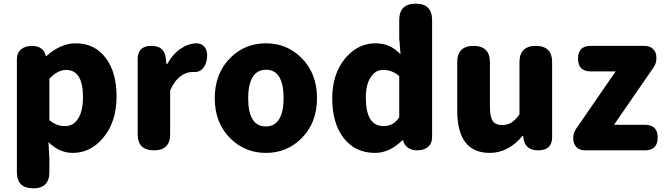

<svg xmlns="http://www.w3.org/2000/svg" viewBox="-20 -819 3631 1046"><path d="M161 207Q72 207 72 119V-181V-497Q72 -532 96 -551Q118 -569 155 -569Q183 -569 203 -556Q223 -542 229 -516V-514H233Q311 -583 393 -583Q495 -583 555 -504.5Q615 -426 615 -294Q615 -154 541 -67Q473 14 376 14Q303 14 244 -45L249 44V119Q249 207 161 207ZM334 -132Q378 -132 403 -169Q432 -210 432 -291Q432 -438 340 -438Q294 -438 249 -390V-277V-165Q286 -132 334 -132Z M819 0Q730 0 730 -88V-284V-497Q730 -569 805 -569Q876 -569 883 -503L887 -470H891Q921 -525 966 -555Q1008 -583 1053 -583Q1056 -583 1058 -583Q1090 -577 1102 -551Q1113 -526 1106 -491Q1100 -460 1081 -442Q1061 -423 1032 -427Q1031 -427 1030 -427Q995 -427 964 -404Q928 -377 907 -325V-88Q907 0 819 0Z M1429 14Q1315 14 1235 -65Q1150 -149 1150 -284Q1150 -419 1235 -504Q1314 -583 1429 -583Q1543 -583 1622 -504Q1707 -420 1707 -284.5Q1707 -149 1622 -65Q1543 14 1429 14ZM1429 -130Q1477 -130 1502 -172Q1525 -211 1525 -284Q1525 -439 1429 -439Q1380 -439 1355 -397Q1332 -356 1332 -284Q1332 -130 1429 -130Z M2023 14Q1916 14 1853 -66Q1790 -146 1790 -284Q1790 -418 1863 -504Q1931 -583 2025 -583Q2069 -583 2103 -567Q2131 -554 2162 -524L2155 -609V-710Q2155 -799 2245 -799Q2334 -799 2334 -710V-399V-72Q2334 -37 2311 -18Q2289 0 2252 0Q2224 0 2204 -13Q2183 -28 2176 -53V-55H2172Q2103 14 2023 14ZM2070 -132Q2124 -132 2155 -180V-292V-404Q2118 -438 2067 -438Q2027 -438 2002 -402Q1973 -361 1973 -287Q1973 -132 2070 -132Z M2648 14Q2471 14 2471 -217V-480Q2471 -569 2560 -569Q2649 -569 2649 -480V-239Q2649 -182 2665 -159Q2680 -138 2715 -138Q2745 -138 2766 -151Q2787 -164 2810 -196V-480Q2810 -569 2899 -569Q2988 -569 2988 -480V-284V-72Q2988 0 2912 0Q2842 0 2832 -64L2830 -78H2826Q2749 14 2648 14Z M3167 0Q3138 0 3120.5 -17.5Q3103 -35 3103 -64V-67Q3103 -96 3119 -118L3334 -430H3198Q3129 -430 3129 -500Q3129 -569 3198 -569H3492Q3521 -569 3538.5 -551.5Q3556 -534 3556 -505V-502Q3556 -473 3540 -451L3325 -139H3494Q3563 -139 3563 -70Q3563 0 3494 0H3333Z"/></svg>

Font: GenSenRounded TW H
Style: Regular
Weight: 900
Version: Version 1.501;PS 1;hotconv 16.6.51;makeotf.lib2.5.65220